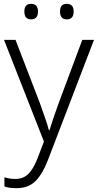

<svg xmlns="http://www.w3.org/2000/svg" viewBox="-20 -740 510 1001"><path d="M1 -532H61L188 -202Q204 -157 216 -122.5Q228 -88 235 -61H238Q253 -111 285 -200L409 -532H470L230 94Q203 165 166 203Q129 241 66 241Q47 241 31.5 239Q16 237 3 232V184Q15 188 29 190.5Q43 193 59 193Q101 193 127.5 167Q154 141 175 87L209 -2ZM107 -680Q107 -720 142 -720Q178 -720 178 -680Q178 -639 142 -639Q107 -639 107 -680ZM293 -680Q293 -720 328 -720Q364 -720 364 -680Q364 -639 328 -639Q293 -639 293 -680Z"/></svg>

Font: Noto Sans Myanmar Light
Style: Regular
Weight: 300
Designer: Monotype Design Team
Foundry: Monotype Imaging Inc.
Version: Version 2.107; ttfautohint (v1.8.4.7-5d5b)